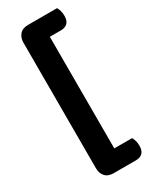

<svg xmlns="http://www.w3.org/2000/svg" viewBox="-202 -702 690 870"><g transform="rotate(-30 143.0 -267.0)"><path d="M267 -655Q272 -647 275.5 -635Q279 -623 279 -609Q279 -583 266.5 -571Q254 -559 233 -559H174V25H267Q272 33 275.5 45Q279 57 279 71Q279 97 266.5 109Q254 121 233 121H116Q86 121 71.5 104Q57 87 57 62V-596Q57 -621 71.5 -638Q86 -655 116 -655Z"/></g></svg>

Font: Baloo Paaji 2 SemiBold
Style: Regular
Weight: 600
Designer: Shuchita Grover, Noopur Datye and Ek Type
Foundry: Ek Type
Version: Version 1.640;hotconv 1.0.111;makeotfexe 2.5.65597; ttfautoh